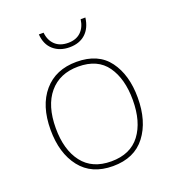

<svg xmlns="http://www.w3.org/2000/svg" viewBox="-134 -834 867 950"><g transform="rotate(-20 300.0 -359.0)"><path d="M70 -264Q70 -391 132.5 -464Q195 -537 305 -537Q419 -537 474.5 -462Q530 -387 530 -267Q530 -143 471.5 -66.5Q413 10 300 10Q188 10 129 -65.5Q70 -141 70 -264ZM503 -265Q503 -376 455 -444Q407 -512 305 -512Q207 -512 152 -446.5Q97 -381 97 -263Q97 -149 148.5 -82Q200 -15 300 -15Q401 -15 452 -82.5Q503 -150 503 -265ZM177 -728H202Q206 -687 231.5 -663Q257 -639 300 -639Q342 -639 367 -663Q392 -687 397 -728H422Q415 -674 383 -645Q351 -616 299 -616Q248 -616 214.5 -645Q181 -674 177 -728Z"/></g></svg>

Font: Noto Sans Mono UI Thin
Style: Regular
Weight: 250
Monospace: yes
Designer: Monotype Design team
Foundry: Monotype Imaging Inc.
Version: Version 1.000